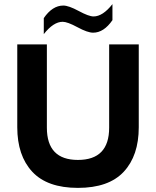

<svg xmlns="http://www.w3.org/2000/svg" viewBox="-20 -904 759 934"><path d="M655 -688V-285Q655 -147 582 -68.5Q509 10 359 10Q210 10 137 -68.5Q64 -147 64 -285V-688H208V-283Q208 -126 359 -126Q511 -126 511 -283V-688ZM433 -745Q406 -745 357 -771.5Q308 -798 285 -798Q240 -798 193 -738V-816Q235 -877 288 -877Q314 -877 363 -850.5Q412 -824 435 -824Q480 -824 527 -884V-806Q485 -745 433 -745Z"/></svg>

Font: Roundo SemiBold
Style: Regular
Weight: 600
Designer: Namrata Goyal (Gurmukhi), Shiva Nallaperumal (Latin)
Foundry: Indian Type Foundry
Version: Version 1.000;PS 1.0;hotconv 1.0.88;makeotf.lib2.5.647800